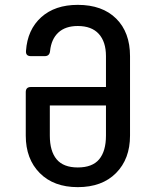

<svg xmlns="http://www.w3.org/2000/svg" viewBox="-20 -760 640 790"><path d="M300 10Q201 10 143.5 -48Q86 -106 86 -202V-381Q86 -402 107 -402H416V-529Q416 -588 386.5 -620.5Q357 -653 300 -653Q249 -653 220 -626Q191 -599 186 -550Q184 -529 164 -529H107Q85 -529 87 -551Q93 -638 149.5 -689Q206 -740 300 -740Q401 -740 458 -683.5Q515 -627 515 -529V-202Q515 -106 457.5 -48Q400 10 300 10ZM300 -71Q360 -71 388 -104.5Q416 -138 416 -202V-326H185V-202Q185 -138 213 -104.5Q241 -71 300 -71Z"/></svg>

Font: Pitagon Sans Mono Medium
Style: Regular
Weight: 500
Monospace: yes
Designer: Travis Tran
Foundry: Pitagon
Version: Version 1.001; ttfautohint (v1.8.4.7-5d5b);gftools[0.9.26]